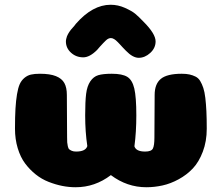

<svg xmlns="http://www.w3.org/2000/svg" viewBox="-20 -787 930 807"><path d="M590 -150Q616 -150 622.5 -162.5Q629 -175 629 -209L630 -388Q630 -434 656 -455.5Q682 -477 744 -477Q763 -477 776.5 -474Q790 -471 802 -465Q814 -459 821.5 -446.5Q829 -434 834.5 -417.5Q840 -401 843 -375.5Q846 -350 847.5 -319.5Q849 -289 849 -246Q849 -193 832.5 -149.5Q816 -106 790.5 -79Q765 -52 731 -33.5Q697 -15 663 -7.5Q629 0 595 0Q514 0 446 -51Q379 0 298 0Q270 0 242 -5.5Q214 -11 184.5 -22.5Q155 -34 130 -54Q105 -74 85.5 -100Q66 -126 54.5 -164Q43 -202 43 -246Q43 -296 45 -330Q47 -364 51.5 -391Q56 -418 63 -433.5Q70 -449 82.5 -459.5Q95 -470 110 -473.5Q125 -477 148 -477Q190 -477 215 -467Q240 -457 250.5 -438Q261 -419 261 -388L262 -210Q262 -195 262.5 -188.5Q263 -182 265 -172.5Q267 -163 271 -159.5Q275 -156 282 -153Q289 -150 300 -150Q340 -150 347 -173Q338 -233 338 -302Q338 -360 342 -392.5Q346 -425 359.5 -445Q373 -465 393 -471Q413 -477 450 -477Q494 -477 515 -464Q536 -451 544.5 -415Q553 -379 553 -302Q553 -232 545 -172Q552 -150 590 -150ZM583 -696Q634 -645 634 -613Q634 -585 611.5 -564.5Q589 -544 563 -544Q538 -544 509 -574Q503 -580 495.5 -588Q488 -596 484.5 -600Q481 -604 475.5 -609.5Q470 -615 467 -617.5Q464 -620 460 -622.5Q456 -625 452.5 -626Q449 -627 446 -627Q441 -627 435.5 -624.5Q430 -622 424.5 -616.5Q419 -611 414 -606Q409 -601 401 -592Q393 -583 388 -577Q357 -546 330 -546Q300 -546 278.5 -565.5Q257 -585 257 -613Q257 -618 258.5 -624Q260 -630 261.5 -634.5Q263 -639 266 -644Q269 -649 271.5 -653Q274 -657 278 -662Q282 -667 285 -670Q288 -673 292.5 -678.5Q297 -684 299 -687Q369 -767 445 -767Q476 -767 505 -754Q534 -741 548 -729.5Q562 -718 583 -696Z"/></svg>

Font: Coiny
Style: Regular
Weight: 400
Version: Version 001.001